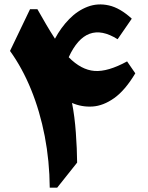

<svg xmlns="http://www.w3.org/2000/svg" viewBox="-20 -860 678 880"><path d="M584 -774.4 519 -680.2Q374.5 -771.5 294.9 -597.7Q352.1 -539.6 413.1 -534.9Q474.1 -530.3 562.5 -578.6L600.1 -523.9Q553.7 -446.3 503.7 -410.6Q453.6 -375 404.1 -371.8Q354.5 -368.7 310.1 -388.2Q322.3 -326.2 327.6 -252.2Q333 -178.2 333.5 -114.7L242.2 0H208Q207 -122.1 185.1 -235.8Q163.1 -349.6 122.6 -449.2Q82 -548.8 25.9 -626.5L117.7 -817.9H151.4Q174.3 -777.8 191.4 -748.3Q208.5 -718.8 231.9 -682.6Q259.3 -733.9 297.4 -772.7Q335.4 -811.5 381.6 -829.1Q427.7 -846.7 479 -835.2Q530.3 -823.7 584 -774.4Z"/></svg>

Font: Pinar-DS1-FD ExtraBold
Style: Regular
Weight: 800
Designer: Amin Abedi
Version: Version 2.000